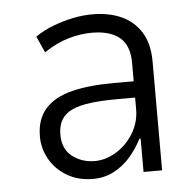

<svg xmlns="http://www.w3.org/2000/svg" viewBox="-43 -547 611 598"><g transform="rotate(-5 262.5 -247.5)"><path d="M224 8Q179 8 144 -12.5Q109 -33 90 -66.5Q71 -100 71 -138Q71 -192 100 -224.5Q129 -257 183.5 -270.5Q238 -284 315 -284H388V-233H321Q273 -233 237.5 -228.5Q202 -224 179.5 -213.5Q157 -203 146 -184.5Q135 -166 135 -138Q135 -93 165 -70Q195 -47 235 -47Q269 -47 302 -67Q335 -87 356 -121.5Q377 -156 377 -197V-342Q377 -396 347 -421Q317 -446 260 -446Q224 -446 186.5 -435Q149 -424 110 -398L87 -449Q113 -467 143.5 -478.5Q174 -490 205 -496.5Q236 -503 267 -503Q318 -503 357 -485.5Q396 -468 418.5 -432Q441 -396 441 -340V0H383V-104H379Q365 -76 343 -50Q321 -24 291 -8Q261 8 224 8Z"/></g></svg>

Font: Nunito Sans 7pt Condensed Light
Style: Regular
Weight: 300
Width: 3
Designer: Vernon Adams
Foundry: Vernon Adams
Version: Version 3.101;gftools[0.9.27]